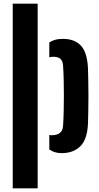

<svg xmlns="http://www.w3.org/2000/svg" viewBox="-20 -820 536 1040"><path d="M49 200V-800H184V200ZM247 -89Q250 -88 253.5 -87.8Q257 -87.5 260.5 -87.5Q288.5 -87.5 304.2 -99.8Q320 -112 321.5 -138Q324 -173.5 325 -215.8Q326 -258 326 -302.2Q326 -346.5 325 -388.5Q324 -430.5 321.5 -465.5Q320 -489 307.5 -500.8Q295 -512.5 268.5 -512.5Q257.5 -512.5 247 -510V-590Q260.5 -599 278.2 -604.2Q296 -609.5 321 -609.5Q384 -609.5 418.2 -572.8Q452.5 -536 456.5 -451Q457.5 -424.5 458.2 -384Q459 -343.5 459 -299Q459 -254.5 458.2 -214.5Q457.5 -174.5 456.5 -149Q452.5 -64.5 414.8 -27.5Q377 9.5 314 9.5Q274 9.5 247 -11Z"/></svg>

Font: Big Shoulders Stencil Text Thin ExtraBold
Style: Regular
Weight: 800
Version: Version 2.001